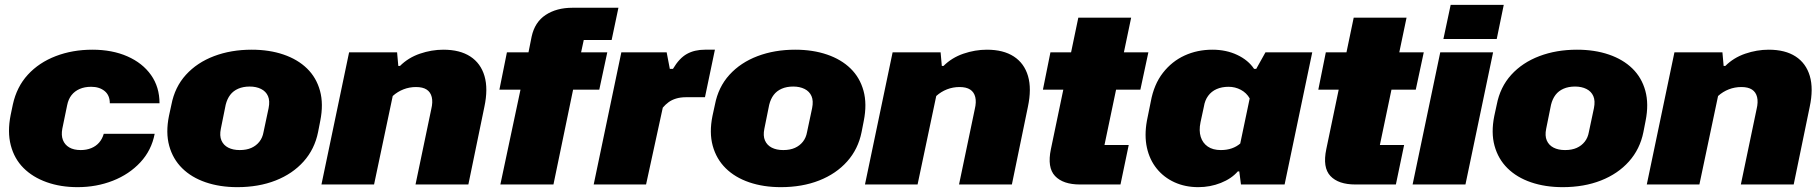

<svg xmlns="http://www.w3.org/2000/svg" viewBox="-20 -761 7508 792"><path d="M300 11Q230 11 172.5 -9.5Q115 -30 77 -68Q39 -106 24.5 -161.5Q10 -217 24 -287L33 -330Q49 -403 95 -453Q141 -503 210 -529.5Q279 -556 361 -556Q443 -556 505.5 -528.5Q568 -501 603 -451.5Q638 -402 638 -335H433Q433 -368 411.5 -385.5Q390 -403 356 -403Q329 -403 308.5 -394Q288 -385 275 -368.5Q262 -352 257 -327L237 -230Q232 -203 239.5 -183.5Q247 -164 265.5 -153Q284 -142 313 -142Q337 -142 356.5 -150Q376 -158 389 -173Q402 -188 408 -209H618Q605 -141 559 -91.5Q513 -42 445.5 -15.5Q378 11 300 11Z M959 11Q887 11 828.5 -9Q770 -29 731.5 -67Q693 -105 678 -159.5Q663 -214 677 -283L687 -329Q701 -402 747 -452.5Q793 -503 863 -529.5Q933 -556 1018 -556Q1091 -556 1149.5 -536Q1208 -516 1246.5 -478.5Q1285 -441 1300 -386.5Q1315 -332 1301 -262L1292 -216Q1278 -146 1232.5 -95Q1187 -44 1117 -16.5Q1047 11 959 11ZM969 -142Q997 -142 1017 -151Q1037 -160 1050 -176.5Q1063 -193 1067 -216L1088 -315Q1094 -345 1085.5 -364.5Q1077 -384 1057 -394Q1037 -404 1010 -404Q983 -404 962.5 -395Q942 -386 929.5 -369.5Q917 -353 911 -329L891 -230Q885 -201 893.5 -181.5Q902 -162 921.5 -152Q941 -142 969 -142Z M1306 0 1420 -545H1618L1623 -489H1630Q1664 -523 1712 -539.5Q1760 -556 1809 -556Q1877 -556 1920 -528Q1963 -500 1978.5 -447.5Q1994 -395 1978 -320L1912 0H1694L1759 -311Q1766 -340 1761 -360.5Q1756 -381 1740 -391.5Q1724 -402 1696 -402Q1669 -402 1644.5 -392.5Q1620 -383 1600 -365L1523 0Z M2044 0 2127 -391H2040L2071 -545H2160L2173 -610Q2186 -670 2231 -699.5Q2276 -729 2341 -729H2531L2503 -596H2388L2377 -545H2485L2452 -391H2344L2263 0Z M2429 0 2543 -545H2730L2743 -477H2756Q2782 -521 2813.5 -538.5Q2845 -556 2888 -556H2929L2888 -360H2811Q2787 -360 2769 -354.5Q2751 -349 2738 -339.5Q2725 -330 2714 -317L2645 0Z M3201 11Q3129 11 3070.5 -9Q3012 -29 2973.5 -67Q2935 -105 2920 -159.5Q2905 -214 2919 -283L2929 -329Q2943 -402 2989 -452.5Q3035 -503 3105 -529.5Q3175 -556 3260 -556Q3333 -556 3391.5 -536Q3450 -516 3488.5 -478.5Q3527 -441 3542 -386.5Q3557 -332 3543 -262L3534 -216Q3520 -146 3474.5 -95Q3429 -44 3359 -16.5Q3289 11 3201 11ZM3211 -142Q3239 -142 3259 -151Q3279 -160 3292 -176.5Q3305 -193 3309 -216L3330 -315Q3336 -345 3327.5 -364.5Q3319 -384 3299 -394Q3279 -404 3252 -404Q3225 -404 3204.5 -395Q3184 -386 3171.5 -369.5Q3159 -353 3153 -329L3133 -230Q3127 -201 3135.5 -181.5Q3144 -162 3163.5 -152Q3183 -142 3211 -142Z M3548 0 3662 -545H3860L3865 -489H3872Q3906 -523 3954 -539.5Q4002 -556 4051 -556Q4119 -556 4162 -528Q4205 -500 4220.5 -447.5Q4236 -395 4220 -320L4154 0H3936L4001 -311Q4008 -340 4003 -360.5Q3998 -381 3982 -391.5Q3966 -402 3938 -402Q3911 -402 3886.5 -392.5Q3862 -383 3842 -365L3765 0Z M4435 0Q4365 0 4332 -35Q4299 -70 4315 -146L4428 -688H4646L4536 -163H4636L4602 0ZM4282 -391 4313 -545H4717L4684 -391Z M4923 11Q4869 11 4825 -9Q4781 -29 4751.5 -65.5Q4722 -102 4711 -152Q4700 -202 4711 -263L4727 -342Q4740 -413 4777 -460.5Q4814 -508 4866.5 -532Q4919 -556 4981 -556Q5038 -556 5083.5 -534.5Q5129 -513 5153 -477H5162L5200 -545H5393L5279 0H5099L5092 -54H5086Q5060 -24 5016 -6.5Q4972 11 4923 11ZM5016 -142Q5041 -142 5061 -149Q5081 -156 5096 -169L5135 -355Q5122 -378 5098.5 -390.5Q5075 -403 5048 -403Q5020 -403 4998.5 -393.5Q4977 -384 4963.5 -365.5Q4950 -347 4946 -321L4932 -256Q4925 -222 4933 -196.5Q4941 -171 4962 -156.5Q4983 -142 5016 -142Z M5571 0Q5501 0 5468 -35Q5435 -70 5451 -146L5564 -688H5782L5672 -163H5772L5738 0ZM5418 -391 5449 -545H5853L5820 -391Z M5807 0 5921 -545H6139L6025 0ZM5934 -600 5964 -741H6183L6154 -600Z M6426 11Q6354 11 6295.5 -9Q6237 -29 6198.5 -67Q6160 -105 6145 -159.5Q6130 -214 6144 -283L6154 -329Q6168 -402 6214 -452.5Q6260 -503 6330 -529.5Q6400 -556 6485 -556Q6558 -556 6616.5 -536Q6675 -516 6713.5 -478.5Q6752 -441 6767 -386.5Q6782 -332 6768 -262L6759 -216Q6745 -146 6699.5 -95Q6654 -44 6584 -16.5Q6514 11 6426 11ZM6436 -142Q6464 -142 6484 -151Q6504 -160 6517 -176.5Q6530 -193 6534 -216L6555 -315Q6561 -345 6552.5 -364.5Q6544 -384 6524 -394Q6504 -404 6477 -404Q6450 -404 6429.5 -395Q6409 -386 6396.5 -369.5Q6384 -353 6378 -329L6358 -230Q6352 -201 6360.5 -181.5Q6369 -162 6388.5 -152Q6408 -142 6436 -142Z M6773 0 6887 -545H7085L7090 -489H7097Q7131 -523 7179 -539.5Q7227 -556 7276 -556Q7344 -556 7387 -528Q7430 -500 7445.5 -447.5Q7461 -395 7445 -320L7379 0H7161L7226 -311Q7233 -340 7228 -360.5Q7223 -381 7207 -391.5Q7191 -402 7163 -402Q7136 -402 7111.5 -392.5Q7087 -383 7067 -365L6990 0Z"/></svg>

Font: Hubot Sans Condensed ExtraLight Black
Style: Italic
Weight: 900
Italic angle: -12.0243°
Version: Version 2.000